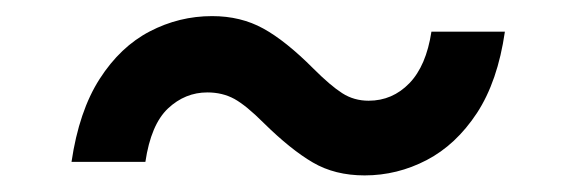

<svg xmlns="http://www.w3.org/2000/svg" viewBox="-20 -408 703 236"><path d="M67.9 -209Q77.1 -271.5 102.5 -311Q127.9 -350.6 164.1 -369.4Q200.2 -388.2 240.7 -388.2Q275.9 -388.2 303.5 -373Q331.1 -357.9 365.2 -323.7Q386.2 -302.7 400.6 -293.5Q415 -284.2 433.1 -284.2Q462.4 -284.2 483.2 -305.7Q503.9 -327.1 510.3 -369.1H600.6Q591.8 -308.1 566.2 -269Q540.5 -230 504.4 -211.2Q468.3 -192.4 428.2 -192.4Q391.6 -192.4 364.5 -208.3Q337.4 -224.1 304.2 -256.8Q282.7 -278.3 268.1 -286.4Q253.4 -294.4 234.9 -294.4Q207.5 -294.4 186.5 -274.7Q165.5 -254.9 158.7 -209Z"/></svg>

Font: Inter 17pt Medium
Style: Italic
Weight: 500
Italic angle: -9.3988°
Version: Version 4.001;git-66647c0bb